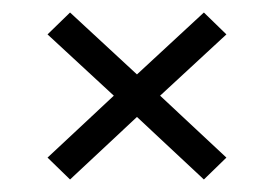

<svg xmlns="http://www.w3.org/2000/svg" viewBox="-20 -543 438 307"><path d="M56 -291 162 -390 56 -488 92 -523 199 -424 306 -523 342 -488 236 -390 342 -291 306 -256 199 -356 92 -256Z"/></svg>

Font: Big Shoulders Text Light
Style: Regular
Weight: 300
Designer: Patric King
Foundry: XO Type Co
Version: Version 1.000; ttfautohint (v1.8.2)